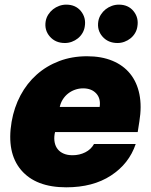

<svg xmlns="http://www.w3.org/2000/svg" viewBox="-20 -794 648 824"><path d="M29.8 -271.3Q40.5 -333.1 68 -384.8Q95.5 -436.4 137.4 -473.7Q179.3 -511 234 -531.8Q288.7 -552.6 353.7 -552.6Q415.5 -552.6 462.4 -533.2Q509.2 -513.8 538.5 -477.6Q567.8 -441.4 578.3 -389.6Q588.8 -337.7 578.1 -272.7L571 -227.3H216.3L214.5 -218.8Q211.3 -199.2 214.7 -182.5Q218 -165.8 227.8 -153.6Q237.6 -141.3 253.6 -134.6Q269.5 -127.8 291.2 -127.8Q321 -127.8 345.9 -140.3Q370.7 -152.7 383.5 -176.1H562.5Q533.7 -90.9 456 -40.5Q378.9 9.9 264.2 9.9Q133.2 9.9 70.3 -64.6Q7.5 -139.2 29.8 -271.3ZM176.1 -703.1Q179 -718.8 187.3 -731.7Q195.7 -744.7 207.6 -754.1Q219.5 -763.5 234.2 -768.8Q248.9 -774.1 264.2 -774.1Q304.3 -774.1 327.1 -746.4Q350.1 -718 343.8 -680.4Q341.6 -665.1 333.8 -652Q326 -638.8 314.3 -629.4Q302.6 -620 288.2 -614.7Q273.8 -609.4 258.5 -609.4Q218 -609.4 193.9 -637.1Q169.7 -664.8 176.1 -703.1ZM402 -703.1Q404.8 -718.8 413.2 -731.7Q421.5 -744.7 433.4 -754.1Q445.3 -763.5 460 -768.8Q474.8 -774.1 490.1 -774.1Q530.2 -774.1 552.9 -746.4Q576 -718 569.6 -680.4Q567.5 -665.1 559.7 -652Q551.8 -638.8 540.1 -629.4Q528.4 -620 514 -614.7Q499.6 -609.4 484.4 -609.4Q443.9 -609.4 419.7 -637.1Q395.6 -664.8 402 -703.1ZM236.5 -335.2H407.7Q413 -371.1 393.1 -392.8Q372.9 -414.8 336.6 -414.8Q318.5 -414.8 302 -408.9Q285.5 -403.1 272.2 -392.6Q258.9 -382.1 249.6 -367.5Q240.4 -353 236.5 -335.2Z"/></svg>

Font: Inter P Black
Style: Italic
Weight: 900
Italic angle: -9.40001°
Designer: Rasmus Andersson
Foundry: rsms
Version: Version 3.018;git-588b23468